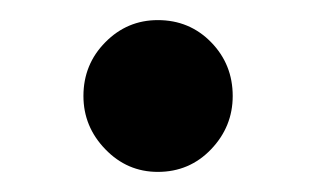

<svg xmlns="http://www.w3.org/2000/svg" viewBox="-20 -345 314 191"><path d="M137 -174Q106.5 -174 84.8 -196.5Q63 -219 63 -249.5Q63 -281 84.8 -303Q106.5 -325 137 -325Q168.5 -325 190 -303Q211.5 -281 211.5 -249.5Q211.5 -219 190 -196.5Q168.5 -174 137 -174Z"/></svg>

Font: Fraunces 9pt Soft
Style: Regular
Weight: 400
Version: Version 1.000;[0bf87f6ff]